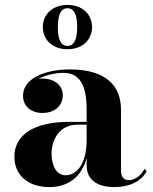

<svg xmlns="http://www.w3.org/2000/svg" viewBox="-20 -750 620 780"><path d="M154 -640C154 -589 193 -550 254 -550C315.5 -550 354 -589 354 -640C354 -691 315.5 -730 254 -730C193 -730 154 -691 154 -640ZM215 -640C215 -687 225.5 -716.5 254 -716.5C283 -716.5 293.5 -687 293.5 -640C293.5 -593 283 -563.5 254 -563.5C225.5 -563.5 215 -593 215 -640ZM261 -255C119 -255 38.5 -202.5 38.5 -113.5C38.5 -37.5 94.5 10 181 10C259.5 10 312 -34 332 -108V-78.5C332 -15 380.5 10 445 10C506.5 10 556 -14 575.5 -55L567 -64C551.5 -32.5 522.5 -18 505 -18C479.5 -18 471.5 -35.5 471.5 -58V-304.5C471.5 -398 415 -468 262.5 -468C171.5 -468 73.5 -435.5 73.5 -361C73.5 -317.5 107.5 -291 153 -291C195.5 -291 235 -315.5 235 -363C235 -407 196.5 -431 153 -431C147.5 -431 142 -430.5 136.5 -429.5C167 -446.5 207 -454 238.5 -454C318.5 -454 332 -376.5 332 -304.5V-255ZM247 -38C206.5 -38 189.5 -80.5 189.5 -128C189.5 -177.5 218.5 -243.5 294 -243.5H332V-181.5C332 -82.5 290.5 -38 247 -38Z"/></svg>

Font: Bodoni* 16pt
Style: Bold
Weight: 700
Version: Version 2.3